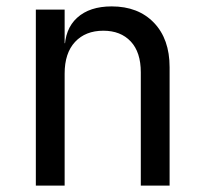

<svg xmlns="http://www.w3.org/2000/svg" viewBox="-20 -580 640 600"><path d="M92 0V-550H182V-445H201L182 -424Q182 -489 221 -524.5Q260 -560 329 -560Q412 -560 461 -509Q510 -458 510 -370V0H420V-354Q420 -417 388.5 -450.5Q357 -484 303 -484Q247 -484 214.5 -449Q182 -414 182 -350V0Z"/></svg>

Font: Atlassian Mono
Style: Regular
Weight: 400
Monospace: yes
Designer: Philipp Nurullin, Konstantin Bulenkov
Foundry: Modifications by Atlassian Pty Ltd, manufactured by JetBrains
Version: Version 2.304